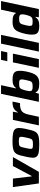

<svg xmlns="http://www.w3.org/2000/svg" viewBox="1470 -2254 791 3772"><g transform="rotate(-90 1866.0 -367.5)"><path d="M149 0 77 -510H244L287 -142H295L491 -510H667L376 0Z M914 8Q813 8 756.5 -3.5Q700 -15 677 -43.5Q654 -72 654 -120Q654 -146 659.5 -179.5Q665 -213 674 -255Q688 -320 700 -365.5Q712 -411 730.5 -441Q749 -471 779 -487.5Q809 -504 857.5 -511Q906 -518 980 -518Q1080 -518 1136 -506.5Q1192 -495 1215 -467Q1238 -439 1238 -390Q1238 -363 1233.5 -330Q1229 -297 1220 -255Q1206 -189 1193 -143Q1180 -97 1162 -67.5Q1144 -38 1114 -21.5Q1084 -5 1036 1.5Q988 8 914 8ZM917 -116Q948 -116 968.5 -119Q989 -122 1001.5 -129.5Q1014 -137 1022 -152.5Q1030 -168 1036.5 -192.5Q1043 -217 1051 -255Q1058 -287 1061.5 -310Q1065 -333 1065 -350Q1065 -369 1056.5 -378Q1048 -387 1029 -390.5Q1010 -394 976 -394Q937 -394 914.5 -389.5Q892 -385 880 -371.5Q868 -358 860.5 -330Q853 -302 843 -255Q836 -222 832 -198Q828 -174 828 -159Q828 -141 836 -131.5Q844 -122 864 -119Q884 -116 917 -116Z M1289 0 1397 -510H1558L1541 -416H1549Q1575 -458 1603.5 -480Q1632 -502 1669 -510Q1706 -518 1757 -518L1726 -371Q1664 -371 1624 -361Q1584 -351 1560.5 -328.5Q1537 -306 1522.5 -270.5Q1508 -235 1497 -182L1458 0Z M2111 8Q2072 8 2037 2.5Q2002 -3 1976.5 -18.5Q1951 -34 1938 -64H1931L1911 0H1752L1909 -743H2079L2016 -450H2024Q2047 -481 2073 -495Q2099 -509 2128 -513Q2157 -517 2187 -517Q2248 -517 2286.5 -504.5Q2325 -492 2343.5 -461Q2362 -430 2362 -374Q2362 -349 2359 -318Q2356 -287 2348 -249Q2332 -172 2312 -122Q2292 -72 2264.5 -44Q2237 -16 2199.5 -4Q2162 8 2111 8ZM2048 -122Q2084 -122 2106 -126Q2128 -130 2141 -142.5Q2154 -155 2162.5 -182Q2171 -209 2180 -255Q2186 -282 2189 -302Q2192 -322 2192 -336Q2192 -359 2183.5 -370Q2175 -381 2156 -384.5Q2137 -388 2104 -388Q2077 -388 2059 -384.5Q2041 -381 2028.5 -373Q2016 -365 2007 -350Q2001 -340 1994.5 -322Q1988 -304 1982 -283Q1976 -262 1971.5 -241Q1967 -220 1964.5 -204Q1962 -188 1962 -180Q1962 -146 1982 -134Q2002 -122 2048 -122Z M2550 -620 2576 -743H2750L2724 -620ZM2420 0 2527 -510H2699L2591 0Z M2739 0 2895 -743H3067L2910 0Z M3244 8Q3184 8 3146 -4.5Q3108 -17 3090 -48Q3072 -79 3072 -134Q3072 -159 3075 -190.5Q3078 -222 3086 -258Q3103 -335 3123 -386Q3143 -437 3169.5 -465.5Q3196 -494 3233 -505.5Q3270 -517 3321 -517Q3359 -517 3392.5 -513Q3426 -509 3452.5 -495Q3479 -481 3493 -452H3500L3562 -743H3732L3574 0H3413L3423 -66H3414Q3393 -34 3366 -18Q3339 -2 3308 3Q3277 8 3244 8ZM3331 -122Q3359 -122 3377.5 -126Q3396 -130 3408 -139.5Q3420 -149 3429 -164Q3435 -174 3441 -190Q3447 -206 3452.5 -225Q3458 -244 3462.5 -263Q3467 -282 3469 -299Q3471 -316 3471 -329Q3471 -363 3452 -375.5Q3433 -388 3384 -388Q3351 -388 3330.5 -383.5Q3310 -379 3297 -366Q3284 -353 3275 -326.5Q3266 -300 3256 -255Q3250 -228 3247 -208.5Q3244 -189 3244 -174Q3244 -151 3252.5 -140Q3261 -129 3280 -125.5Q3299 -122 3331 -122Z"/></g></svg>

Font: Saira Expanded
Style: Bold Italic
Weight: 700
Width: 7
Italic angle: -12°
Designer: Hector Gatti with collaboration of the Omnibus-Type team
Foundry: Omnibus-Type
Version: Version 1.101